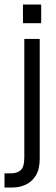

<svg xmlns="http://www.w3.org/2000/svg" viewBox="-55 -673 248 853"><path d="M47 -653H128V-570H47ZM-35 97H-4Q21 97 37 83Q53 69 53 26V-500H121.5V31.5Q121.5 79 104 107Q86.5 135 59 147.5Q31.5 160 1 160H-35Z"/></svg>

Font: Overused Grotesk Book
Style: Regular
Weight: 375
Version: Version 0.004